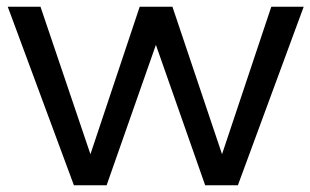

<svg xmlns="http://www.w3.org/2000/svg" viewBox="-20 -549 920 569"><path d="M3 -529H100L248 -92L394 -529H491L638 -92L784 -529H880L685 0H588L442 -416L296 0H199Z"/></svg>

Font: Gontserrat
Style: Regular
Weight: 400
Designer: Julieta Ulanovsky
Foundry: Julieta Ulanovsky
Version: Version 6.001